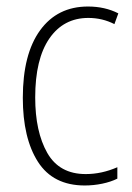

<svg xmlns="http://www.w3.org/2000/svg" viewBox="-20 -559 406 589"><path d="M240 10Q143 10 96.5 -62.5Q50 -135 50 -259Q50 -393 103 -466Q156 -539 250 -539Q302 -539 343 -518L331 -485Q294 -504 251 -504Q175 -504 131.5 -441Q88 -378 88 -260Q88 -155 125 -90Q162 -25 243 -25Q292 -25 340 -46V-11Q320 -1 293.5 4.5Q267 10 240 10Z"/></svg>

Font: Noto Sans Sinhala Condensed ExtraLight
Style: Regular
Weight: 200
Width: 3
Designer: Jelle Bosma - Monotype Design Team
Foundry: Monotype Imaging Inc.
Version: Version 2.006; ttfautohint (v1.8.4.7-5d5b)